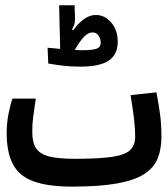

<svg xmlns="http://www.w3.org/2000/svg" viewBox="-20 -692 626 715"><path d="M248.5 2.9Q158.7 2.9 105.2 -16.6Q51.8 -36.1 28.3 -80.1Q4.9 -124 4.9 -197.3Q4.9 -234.9 12 -269.5Q19 -304.2 26.4 -324.7H113.3Q106.9 -281.7 103.5 -256.3Q100.1 -231 100.1 -200.7Q100.1 -162.1 114.3 -140.1Q128.4 -118.2 162.8 -109.4Q197.3 -100.6 258.3 -100.6Q348.6 -100.6 397.5 -107.9Q446.3 -115.2 464.8 -133.3Q483.4 -151.4 483.4 -183.1Q483.4 -215.8 479 -251Q474.6 -286.1 466.3 -337.9L562.5 -348.1Q571.8 -299.3 576.4 -263.7Q581.1 -228 581.1 -182.1Q581.1 -136.7 567.1 -102.1Q553.2 -67.4 517.1 -43.9Q481 -20.5 416 -8.8Q351.1 2.9 248.5 2.9ZM278.3 -443.8Q244.6 -443.8 213.6 -447.5Q182.6 -451.2 159.7 -455.6L157.2 -514.2Q165 -513.7 177.5 -512.5Q189.9 -511.2 204.1 -509.8L200.2 -672.4H257.8L259.3 -621.6Q259.8 -600.1 248 -582L252.4 -579.1Q272 -606 293.2 -621.1Q314.5 -636.2 336.9 -636.2Q370.1 -636.2 394.3 -607.9Q418.5 -579.6 418.5 -537.1Q418.5 -488.8 384.8 -466.3Q351.1 -443.8 278.3 -443.8ZM258.3 -505.9Q273.4 -504.9 282.7 -504.9Q323.7 -504.9 339.4 -510.5Q355 -516.1 355 -532.7Q355 -547.9 346.9 -559.6Q338.9 -571.3 324.2 -571.3Q309.1 -571.3 293.5 -555.7Q277.8 -540 258.3 -505.9Z"/></svg>

Font: Cascadia Mono PL
Style: Regular
Weight: 400
Monospace: yes
Designer: Aaron Bell
Foundry: Saja Typeworks
Version: Version 2404.023; ttfautohint (v1.8.4)